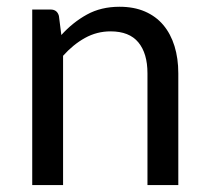

<svg xmlns="http://www.w3.org/2000/svg" viewBox="-20 -534 596 554"><path d="M73 0V-506.5H126Q145 -506.5 150 -488L157 -433Q190 -469.5 230.8 -492Q271.5 -514.5 325 -514.5Q366.5 -514.5 398.2 -500.8Q430 -487 451.2 -461.8Q472.5 -436.5 483.5 -401Q494.5 -365.5 494.5 -322.5V0H405.5V-322.5Q405.5 -380 379.2 -411.8Q353 -443.5 299 -443.5Q259.5 -443.5 225.2 -424.5Q191 -405.5 162 -373V0Z"/></svg>

Font: LatoCHI
Style: Regular
Weight: 400
Designer: Lukasz Dziedzic
Foundry: tyPoland Lukasz Dziedzic
Version: Version 1.104